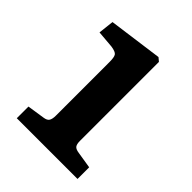

<svg xmlns="http://www.w3.org/2000/svg" viewBox="-143 -913 617 617"><g transform="rotate(45 165.5 -604.5)"><path d="M36 -374V-427L95 -436Q110 -438 114.5 -446Q119 -454 119 -468V-713Q119 -734 114 -741.5Q109 -749 88 -752L29 -757L35 -810L219 -835L231 -825V-466Q231 -451 236 -444.5Q241 -438 256 -436L312 -427V-374Z"/></g></svg>

Font: Literata SemiBold
Style: Regular
Weight: 600
Designer: Latin by Veronika Burian and Jose Scaglione. Greek by Irene Vlachou. Cyrillic by Vera Evstafieva.
Foundry: TypeTogether
Version: Version 3.103; ttfautohint (v1.8.4.7-5d5b);gftools[0.9.29]